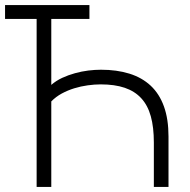

<svg xmlns="http://www.w3.org/2000/svg" viewBox="-20 -740 753 760"><path d="M0 -665V-720H334V-665H183V-404Q202 -420.5 226.2 -431.8Q250.5 -443 276.8 -450.2Q303 -457.5 329.5 -460.8Q356 -464 379.5 -464Q442.5 -464 492.2 -448.5Q542 -433 576.5 -400.8Q611 -368.5 629 -318.5Q647 -268.5 647 -199.5V0H589V-176Q589 -236 577 -279.5Q565 -323 539.2 -351Q513.5 -379 473.8 -392.5Q434 -406 378.5 -406Q354 -406 327 -402.2Q300 -398.5 274 -390.5Q248 -382.5 224.5 -369.8Q201 -357 183 -338.5V0H125V-665Z"/></svg>

Font: Vela Sans Light
Style: Regular
Weight: 300
Designer: Principal design: Mikhail Sharanda - project Manrope.
Design modification: Ravid Balaliev
Foundry: Mikhail Sharanda
Version: Version 1.001